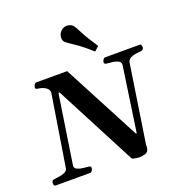

<svg xmlns="http://www.w3.org/2000/svg" viewBox="-181 -1125 1215 1285"><g transform="rotate(-20 426.5 -482.0)"><path d="M0.5 0Q-6.3 0 -9.3 -6.6Q-12.2 -13.2 -12.2 -17.6Q-12.2 -28.3 -8.8 -34.9Q-5.4 -41.5 7.3 -43Q22.9 -44.4 44.9 -47.9Q66.9 -51.3 84.5 -59.8Q102.1 -68.4 104.5 -84L185.1 -587.9Q185.5 -592.8 185.5 -595.7Q185.5 -614.3 172.4 -625.7Q159.2 -637.2 141.6 -643.1Q124 -648.9 110.4 -649.9Q93.3 -651.4 93.8 -663.1Q93.8 -671.4 100.6 -682.1Q107.4 -692.9 115.7 -692.9H335L624.5 -142.6H630.4L697.3 -602.5Q697.8 -604.5 697.8 -608.4Q697.8 -627 679.7 -635.3Q661.6 -643.6 639.2 -646.2Q616.7 -648.9 602.5 -649.9Q582 -651.9 584 -665.5Q584.5 -672.4 590.6 -682.6Q596.7 -692.9 605.5 -692.9H853Q859.9 -692.9 862.5 -685.1Q865.2 -677.2 865.2 -671.4Q864.3 -652.3 845.2 -649.9Q830.6 -648.4 808.6 -645.5Q786.6 -642.6 768.6 -633.3Q750.5 -624 747.1 -602.5L663.6 -55.2Q662.1 -45.9 662.8 -39.6Q663.6 -33.2 660.2 -19.5Q655.3 1 635.3 7.8Q615.2 14.6 592.8 14.6Q587.9 14.6 576.2 13.2Q564.5 11.7 553.7 9.3Q543 6.8 541 3.9L238.8 -575.7H230.5L155.3 -83.5Q154.3 -65.9 172.9 -57.6Q191.4 -49.3 214.8 -46.9Q238.3 -44.4 252.4 -43Q260.3 -42.5 263.9 -39.1Q267.6 -35.6 267.6 -29.3Q267.6 -17.6 261.2 -8.8Q254.9 0 247.1 0ZM556.2 -752Q490.2 -811.5 442.9 -842.3Q395.5 -873 385.3 -883.3Q373.5 -895 373.5 -915Q373.5 -926.8 378.4 -939.9Q383.3 -953.1 395.5 -963.4Q413.6 -979.5 436 -979.5Q449.7 -979.5 461.2 -974.4Q472.7 -969.2 479 -961.9Q488.8 -951.2 514.9 -900.4Q541 -849.6 587.9 -780.3Z"/></g></svg>

Font: Gelasio SemiBold
Style: Italic
Weight: 600
Italic angle: -8.5°
Designer: Eben Sorkin
Foundry: Eben Sorkin
Version: Version 1.008